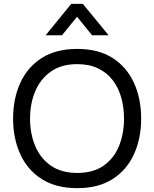

<svg xmlns="http://www.w3.org/2000/svg" viewBox="-20 -969 801 997"><path d="M381 8Q271 8 197 -39Q123 -86 85.5 -168Q48 -250 48 -353Q48 -457 85.5 -539Q123 -621 197 -668Q271 -715 381 -715Q491 -715 564.5 -668Q638 -621 675.5 -539Q713 -457 713 -353Q713 -250 675.5 -168Q638 -86 564.5 -39Q491 8 381 8ZM381 -71Q465 -71 519 -109.5Q573 -148 598.5 -212Q624 -276 624 -353Q624 -411 609.5 -462.5Q595 -514 565 -553Q535 -592 489 -614Q443 -636 381 -636Q298 -636 243.5 -597Q189 -558 162.5 -494Q136 -430 136 -353Q136 -277 162 -213Q188 -149 242.5 -110Q297 -71 381 -71ZM217 -786 350 -949H410L544 -786H458L380 -882L302 -786Z"/></svg>

Font: Onest
Style: Regular
Weight: 400
Designer: Dmitri Voloshin, Andrey Kudryavtsev
Foundry: Dmitri Voloshin, Andrey Kudryavtsev
Version: Version 1.000;gftools[0.9.33]